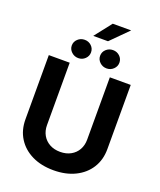

<svg xmlns="http://www.w3.org/2000/svg" viewBox="-191 -1200 1110 1328"><g transform="rotate(20 364.5 -536.5)"><path d="M512.4 -727.3H666.2V-255Q666.2 -175.4 628.4 -115.8Q590.6 -56.1 522.7 -22.9Q454.9 10.3 364.7 10.3Q274.1 10.3 206.3 -22.9Q138.5 -56.1 100.9 -115.8Q63.2 -175.4 63.2 -255V-727.3H217V-268.1Q217 -226.6 235.3 -194.2Q253.6 -161.9 286.9 -143.5Q320.3 -125 364.7 -125Q409.4 -125 442.6 -143.5Q475.9 -161.9 494.1 -194.2Q512.4 -226.6 512.4 -268.1ZM306.5 -957.4 404.5 -1082.7H540.1L415.1 -957.4ZM261 -777.3Q231.9 -777.3 210.8 -797.2Q189.6 -817.1 189.6 -844.5Q189.6 -872.9 210.8 -892.4Q231.9 -911.9 261 -911.9Q290.5 -911.9 310.9 -892.4Q331.3 -872.9 331.3 -844.5Q331.3 -817.1 310.9 -797.2Q290.5 -777.3 261 -777.3ZM469.5 -777.3Q440 -777.3 419 -797.2Q398.1 -817.1 398.1 -844.5Q398.1 -872.9 419 -892.4Q440 -911.9 469.5 -911.9Q498.9 -911.9 519.5 -892.4Q540.1 -872.9 540.1 -844.5Q540.1 -817.1 519.5 -797.2Q498.9 -777.3 469.5 -777.3Z"/></g></svg>

Font: InterMG
Style: Bold
Weight: 700
Designer: Rasmus Andersson
Foundry: rsms
Version: Version 3.019;December 26, 2023;FontCreator 15.0.0.2955 64-b